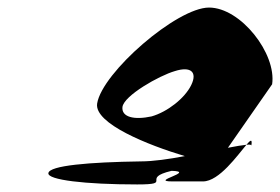

<svg xmlns="http://www.w3.org/2000/svg" viewBox="-20 -732 741 508"><path d="M108 -274C105 -256 205 -244 343 -244C441 -244 350 -260 434 -280C501 -278 373 -252 436 -252H517C560 -252 609 -322 632 -349C621 -348 604 -345 583 -341L700 -509C712 -590 617 -712 533 -712C448 -712 250 -540 237 -458C229 -405 372 -348 469 -319C427 -311 385 -305 353 -305C215 -303 111 -294 108 -274ZM304 -449C308 -479 401 -532 443 -544C484 -557 503 -542 486 -507C469 -472 423 -436 381 -424C335 -414 301 -422 304 -449ZM632 -349C641 -350 645 -349 645 -347C648 -365 643 -362 632 -349Z"/></svg>

Font: Ampere
Style: SCIta
Weight: 400
Version: Version 1